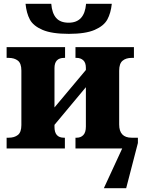

<svg xmlns="http://www.w3.org/2000/svg" viewBox="-20 -785 757 1015"><path d="M115 -765H251Q255 -715 277 -690Q299 -665 343 -665Q427 -665 435 -765H571Q566 -716 547.5 -682Q529 -648 480.5 -627Q432 -606 344 -606Q254 -606 205 -627Q156 -648 138 -681.5Q120 -715 115 -765ZM709 -29 647 210H529L626 0H379V-57H386Q407 -57 420.5 -71Q434 -85 434 -116V-324L268 -125V-114Q268 -57 318 -57H323V0H15V-57H26Q56 -57 74.5 -71.5Q93 -86 93 -124V-412Q93 -450 74.5 -464.5Q56 -479 26 -479H15V-536H324V-479H319Q268 -479 268 -425V-217L434 -415V-426Q434 -454 420 -466.5Q406 -479 385 -479H379V-536H688V-479H676Q646 -479 628 -464Q610 -449 610 -411V-127Q610 -57 676 -57H709Z"/></svg>

Font: Noto Serif ExtraBold
Style: Regular
Weight: 800
Designer: Monotype Design Team
Foundry: Monotype Imaging Inc.
Version: Version 1.001